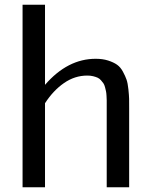

<svg xmlns="http://www.w3.org/2000/svg" viewBox="-20 -790 640 810"><path d="M430.2 -347.2Q430.2 -360.4 430.2 -366.7Q430.2 -373 429.4 -385.7Q428.7 -398.4 427.2 -405Q425.8 -411.6 423.1 -422.1Q420.4 -432.6 416.3 -438.5Q412.1 -444.3 406 -451.4Q399.9 -458.5 391.8 -462.2Q383.8 -465.8 372.8 -468.5Q361.8 -471.2 348.1 -471.2Q295.4 -471.2 249.8 -439.5Q204.1 -407.7 169.9 -354.5V0H75.2V-770H169.9V-432.1Q265.1 -542 383.8 -542Q413.1 -542 436 -534.7Q459 -527.3 473.6 -517.1Q488.3 -506.8 498.5 -487.8Q508.8 -468.8 513.9 -453.9Q519 -439 521.7 -413.1Q524.4 -387.2 524.7 -373Q524.9 -358.9 524.9 -332Q524.9 -330.1 524.9 -329.1V0H430.2Z"/></svg>

Font: Aurulent Sans Mono
Style: Regular
Weight: 400
Monospace: yes
Version: Version 2007.05.04